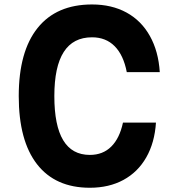

<svg xmlns="http://www.w3.org/2000/svg" viewBox="-20 -839 790 877"><path d="M65.6 -400Q65.6 -603.7 151.7 -711.2Q237.8 -818.6 400.4 -818.6Q490.3 -818.6 557.9 -781.7Q625.5 -744.7 664.6 -674.7Q703.8 -604.8 709.8 -509.5H559.1Q544.1 -587.3 503.8 -627.9Q463.5 -668.6 400.4 -668.6Q314.1 -668.6 271.2 -601.6Q228.2 -534.7 228.2 -400Q228.2 -265.3 268.7 -198.4Q309.1 -131.4 390.4 -131.4Q449.9 -131.4 488.1 -169.4Q526.4 -207.3 541.7 -279.1H692.4Q686.4 -187.2 648.1 -120.1Q609.8 -53 543.9 -17.2Q478 18.6 390.4 18.6Q232.8 18.6 149.2 -88.8Q65.6 -196.3 65.6 -400Z"/></svg>

Font: Martian Mono VF sWd Rg
Style: Regular
Weight: 400
Width: 6
Monospace: yes
Designer: Roman Shamin
Foundry: Evil Martians
Version: Version 1.100